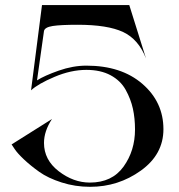

<svg xmlns="http://www.w3.org/2000/svg" viewBox="-20 -720 700 752"><path d="M318.4 -462.9Q455.1 -462.9 537.6 -391.6Q620.1 -320.3 620.1 -213.9Q620.1 -115.2 531.7 -51.8Q443.4 11.7 333 11.7Q274.4 11.7 221.2 -5.4Q168 -22.5 133.8 -46.9Q99.6 -71.3 73.7 -95.7Q47.9 -120.1 37.1 -136.7L25.4 -154.3L183.6 -253.9Q152.3 -206.1 152.3 -160.2Q152.3 -93.8 210 -49.3Q267.6 -4.9 332 -4.9Q418.9 -4.9 463.9 -67.4Q508.8 -129.9 508.8 -212.9Q508.8 -256.8 500.5 -294.4Q492.2 -332 472.2 -368.2Q452.1 -404.3 413.1 -425.3Q374 -446.3 318.4 -446.3Q257.8 -446.3 193.4 -418.9Q128.9 -391.6 101.6 -366.2L144.5 -700.2H486.3L551.8 -491.2Q522.5 -566.4 461.9 -594.7Q401.4 -623 284.2 -623Q217.8 -623 186.5 -618.2Q155.3 -613.3 152.3 -598.6L125 -405.3Q154.3 -423.8 210 -443.4Q265.6 -462.9 318.4 -462.9Z"/></svg>

Font: Olivea
Style: LigaturesFont
Weight: 400
Designer: Achmad Aprilia Pratama
Version: Version 001.000